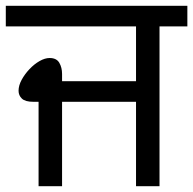

<svg xmlns="http://www.w3.org/2000/svg" viewBox="-27 -642 666 662"><path d="M106 0V-291H88Q60 -291 48.5 -302Q37 -313 37 -329Q37 -347 47.5 -366.5Q58 -386 74.5 -403.5Q91 -421 109.5 -431.5Q128 -442 144 -442Q168 -442 177.5 -425.5Q187 -409 187 -387V-362H442V-551H-7V-622H619V-551H523V0H442V-291H187V0Z"/></svg>

Font: ugurmukhi05
Style: Book
Weight: 400
Designer: Jelle Bosma - Monotype Design Team
Foundry: Monotype Imaging Inc.
Version: Version 2.003